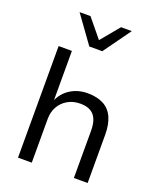

<svg xmlns="http://www.w3.org/2000/svg" viewBox="-168 -1039 944 1140"><g transform="rotate(20 304.5 -468.5)"><path d="M86 0V-705H170V-387H167Q189 -441 236.5 -471Q284 -501 345 -501Q405 -501 445.5 -479.5Q486 -458 506 -414Q526 -370 526 -304V0H439V-300Q439 -341 427.5 -369.5Q416 -398 391 -413Q366 -428 325 -428Q280 -428 245.5 -408Q211 -388 192 -354Q173 -320 173 -277V0ZM258 -765 134 -937H203L299 -820L396 -937H464L340 -765Z"/></g></svg>

Font: Nunito Sans 9pt
Style: Regular
Weight: 400
Version: Version 3.101;gftools[0.9.27]